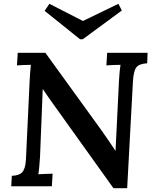

<svg xmlns="http://www.w3.org/2000/svg" viewBox="-20 -977 809 1007"><path d="M575 10 263 -426Q249 -445 234.5 -466Q220 -487 206 -508H204L190 -156Q188 -129 186 -104Q184 -79 181 -63Q198 -64 220.5 -65Q243 -66 256 -66L252 0H39L42 -55Q80 -56 96.5 -73.5Q113 -91 116 -139L135 -544Q136 -570 138 -595Q140 -620 142 -637Q126 -637 104 -636Q82 -635 69 -634L73 -700H218L514 -291Q536 -260 553 -234.5Q570 -209 585 -187H586L604 -553Q607 -607 612 -637Q595 -637 573 -636Q551 -635 538 -634L542 -700H754L752 -645Q710 -643 695 -623.5Q680 -604 677 -546L647 10ZM414 -771H400L214 -920L239 -957L415 -867L601 -957L619 -922Z"/></svg>

Font: Lora SemiBold
Style: Italic
Weight: 600
Italic angle: -3°
Designer: Olga Karpushina, Alexei Vanyashin (Cyrillic)
Foundry: Cyreal
Version: Version 3.011; ttfautohint (v1.8.4.7-5d5b)